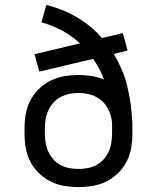

<svg xmlns="http://www.w3.org/2000/svg" viewBox="-20 -755 640 783"><path d="M300 8Q271 8 241.5 3Q212 -2 186 -15Q160 -28 138.5 -49Q117 -70 103.5 -96Q90 -122 85 -151.5Q80 -181 80 -210V-231Q80 -260 85 -289.5Q90 -319 103.5 -345Q117 -371 138.5 -392Q160 -413 186 -426Q212 -439 241.5 -444Q271 -449 300 -449Q327 -449 353.5 -445Q380 -441 404 -431Q396 -453 384.5 -474.5Q373 -496 360 -515L140 -463L121 -534L306 -578Q273 -609 233 -630.5Q193 -652 149 -664L169 -735Q201 -727 232.5 -714.5Q264 -702 293 -685Q322 -668 348 -646.5Q374 -625 396 -600L481 -620L500 -549L444 -535Q462 -505 476 -472.5Q490 -440 498.5 -405.5Q507 -371 512 -336Q517 -301 519 -266Q520 -257 520 -248.5Q520 -240 520 -231V-210Q520 -181 515 -151.5Q510 -122 496.5 -96Q483 -70 461.5 -49Q440 -28 414 -15Q388 -2 358.5 3Q329 8 300 8ZM300 -66Q319 -66 337.5 -69.5Q356 -73 373 -82Q390 -91 402.5 -105Q415 -119 423 -136.5Q431 -154 434 -172.5Q437 -191 437 -210V-221Q437 -229 437 -237Q437 -245 437 -254Q435 -279 424.5 -303Q414 -327 395 -344Q376 -361 351 -368.5Q326 -376 300 -376Q281 -376 262.5 -372Q244 -368 227 -359Q210 -350 197.5 -336Q185 -322 177 -304.5Q169 -287 166 -268.5Q163 -250 163 -231V-210Q163 -191 166 -172.5Q169 -154 177 -136.5Q185 -119 197.5 -105Q210 -91 227 -82Q244 -73 262.5 -69.5Q281 -66 300 -66Z"/></svg>

Font: Iosevka SS04 Extended
Style: Regular
Weight: 400
Width: 7
Monospace: yes
Designer: Belleve Invis
Foundry: Belleve Invis
Version: Version 19.0.0; ttfautohint (v1.8.4)